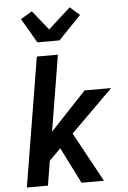

<svg xmlns="http://www.w3.org/2000/svg" viewBox="-64 -1043 728 1089"><g transform="rotate(-5 300.0 -498.5)"><path d="M355 0 252 -205 187 -140 164 0H44L165 -735H285L214 -303L418 -520H569L329 -282L483 0ZM175 -815 94 -954 159 -993 248 -882 375 -997 402 -973 430 -949 301 -815Z"/></g></svg>

Font: Iosevka Extended Oblique
Style: Bold
Weight: 700
Width: 7
Italic angle: -9°
Monospace: yes
Designer: Belleve Invis
Foundry: Belleve Invis
Version: Version 32.5.0; ttfautohint (v1.8.4)